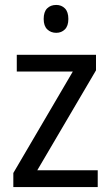

<svg xmlns="http://www.w3.org/2000/svg" viewBox="-20 -758 449 778"><path d="M376 0H34V-57L275 -468H48V-536H369V-473L131 -68H376ZM208 -738Q229 -738 243 -724Q257 -710 257 -681Q257 -653 243 -639Q229 -625 208 -625Q186 -625 171.5 -639Q157 -653 157 -681Q157 -710 171 -724Q185 -738 208 -738Z"/></svg>

Font: Noto Sans Thai SemCond
Style: Regular
Weight: 400
Width: 4
Designer: Monotype Design Team
Foundry: Monotype Imaging Inc.
Version: Version 2.002; ttfautohint (v1.8.4.7-5d5b)